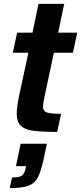

<svg xmlns="http://www.w3.org/2000/svg" viewBox="-20 -678 417 987"><path d="M66 -96Q66 -125 79 -190L126 -407H46L68 -510H147L178 -658H310L279 -510H377L355 -407H257L209 -182Q201 -145 201 -129Q201 -107 220 -100Q239 -93 294 -93L274 0Q191 0 149 -6Q107 -12 86.5 -32Q66 -52 66 -96ZM111 190 114 176H62L86 61H221L204 141Q190 205 174.5 234.5Q159 264 127 276.5Q95 289 30 289L42 234Q79 234 92 225.5Q105 217 111 190Z"/></svg>

Font: Saira Semi Condensed SemiBold
Style: Italic
Weight: 600
Width: 4
Italic angle: -12°
Designer: Hector Gatti with collaboration of the Omnibus-Type team
Foundry: Omnibus-Type
Version: Version 1.001; ttfautohint (v1.8)